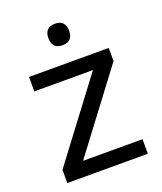

<svg xmlns="http://www.w3.org/2000/svg" viewBox="-126 -749 703 831"><g transform="rotate(-20 225.5 -333.0)"><path d="M411.1 -67.1V0H40.3V-61L311.8 -421.6H41.7V-488.2H408.8V-427.7L137.3 -67.1ZM225.2 -567.5Q201.4 -567.5 189.6 -579.9Q177.8 -592.3 177.8 -615.4V-618.4Q177.8 -640.8 189.6 -653.6Q201.4 -666.4 225.2 -666.4Q249.6 -666.4 261.4 -653.6Q273.1 -640.8 273.1 -618.4V-615.4Q273.1 -592.3 261.4 -579.9Q249.6 -567.5 225.2 -567.5Z"/></g></svg>

Font: Anek Latin Medium
Style: Regular
Weight: 500
Designer: Yesha Goshar
Foundry: Ek Type
Version: Version 1.003